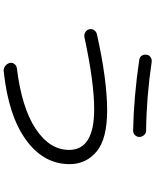

<svg xmlns="http://www.w3.org/2000/svg" viewBox="79 -884 842 1040"><g transform="rotate(90 500.0 -364.0)"><path d="M181.6 -400.4Q168 -397.5 155.3 -404.8Q142.6 -412.1 138.7 -426.3Q134.8 -440.4 143.1 -452.6Q151.4 -464.8 165 -467.8Q408.2 -522.5 576.2 -523.4Q732.4 -523.4 800.8 -466.3Q869.1 -409.2 869.1 -320.3Q869.1 -178.7 737.3 -83.5Q605.5 11.7 365.2 37.1Q349.6 38.1 337.4 28.8Q325.2 19.5 321.3 4.9Q317.4 -8.8 326.2 -20.5Q335 -32.2 348.6 -34.2Q563.5 -60.5 677.7 -136.2Q792 -211.9 792 -317.4Q792 -453.1 572.3 -453.1Q425.8 -453.1 181.6 -400.4ZM315.4 -764.6Q505.9 -736.3 688.5 -734.4Q702.1 -734.4 711.9 -723.1Q721.7 -711.9 721.7 -697.8Q721.7 -683.6 711.4 -673.8Q701.2 -664.1 687.5 -664.1Q511.7 -667 303.7 -697.3Q290 -699.2 282.2 -710Q274.4 -720.7 276.4 -736.3Q277.3 -750 289.6 -758.3Q301.8 -766.6 315.4 -764.6Z"/></g></svg>

Font: Rounded-X Mgen+ 1m regular
Style: Regular
Weight: 400
Designer: [Source Han Sans]
Ryoko NISHIZUKA  (kana & ideographs); Paul D. Hunt (Latin, Greek & Cyrillic); Wenlong ZHANG  (bopomofo
Version: Version 1.059.20150602